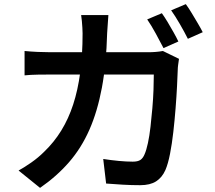

<svg xmlns="http://www.w3.org/2000/svg" viewBox="-20 -860 1040 930"><path d="M764 -796Q777 -778 792 -753Q807 -728 821 -703Q835 -678 844 -659L772 -627Q756 -658 734.5 -697.5Q713 -737 693 -766ZM880 -840Q894 -821 909 -796Q924 -771 938.5 -746.5Q953 -722 962 -704L890 -672Q874 -704 851.5 -743Q829 -782 809 -810ZM505 -787Q504 -770 502 -744Q500 -718 499 -700Q495 -550 473.5 -435Q452 -320 413 -231.5Q374 -143 314.5 -74.5Q255 -6 174 50L70 -34Q99 -50 132.5 -73.5Q166 -97 194 -125Q242 -171 277 -228Q312 -285 334.5 -354Q357 -423 368.5 -508Q380 -593 380 -698Q380 -709 379 -725.5Q378 -742 376.5 -758.5Q375 -775 373 -787ZM847 -575Q845 -562 843 -547Q841 -532 841 -523Q840 -492 837.5 -442.5Q835 -393 830.5 -335.5Q826 -278 819.5 -220.5Q813 -163 803.5 -114.5Q794 -66 781 -36Q765 0 736 18.5Q707 37 659 37Q617 37 574 34.5Q531 32 494 29L480 -90Q518 -84 555.5 -80.5Q593 -77 623 -77Q647 -77 659.5 -85Q672 -93 680 -112Q689 -132 696.5 -167Q704 -202 709 -246Q714 -290 718 -336Q722 -382 723.5 -424.5Q725 -467 725 -499H226Q199 -499 164 -498.5Q129 -498 99 -495V-613Q129 -610 163 -608.5Q197 -607 225 -607H697Q716 -607 734.5 -608.5Q753 -610 769 -613Z"/></svg>

Font: Noto Sans JP SemiBold
Style: Regular
Weight: 600
Designer: Ryoko NISHIZUKA  (kana, bopomofo & ideographs); Paul D. Hunt (Latin, Greek & Cyrillic); Sandoll Communications , Soo-you
Foundry: Adobe
Version: Version 2.004-H2;hotconv 1.0.118;makeotfexe 2.5.65603